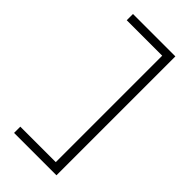

<svg xmlns="http://www.w3.org/2000/svg" viewBox="-321 -973 1217 1217"><g transform="rotate(45 287.5 -365.0)"><path d="M86 168V112H404V-842H86V-898H466V168Z"/></g></svg>

Font: Jozsika Light
Style: Regular
Weight: 300
Monospace: yes
Designer: Belleve Invis
Foundry: Belleve Invis
Version: 2.1.0